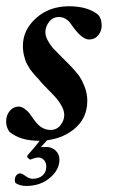

<svg xmlns="http://www.w3.org/2000/svg" viewBox="-20 -453 375 626"><path d="M111.3 2.9H134.8L113.3 26.4H132.8Q149.4 26.4 161.6 38.1Q173.8 49.8 173.8 67.4Q173.8 100.6 142.6 127Q111.3 153.3 65.4 153.3Q44.9 153.3 30.3 143.6Q28.3 139.6 28.3 134.8Q28.3 124 33.7 118.2Q39.1 112.3 44.9 112.3Q51.8 112.3 63.5 121.1Q75.2 129.9 86.9 129.9Q106.4 129.9 118.7 119.1Q130.9 108.4 130.9 90.8Q130.9 76.2 123 68.4Q115.2 60.5 105.5 60.5Q95.7 60.5 79.1 67.4Q77.1 67.4 72.8 63.5Q68.4 59.6 68.4 56.6Q68.4 54.7 73.7 48.8Q79.1 43 90.3 29.8Q101.6 16.6 111.3 2.9ZM205.1 -432.6Q266.6 -432.6 300.8 -404.3Q311.5 -391.6 311.5 -369.1Q311.5 -351.6 300.3 -337.9Q289.1 -324.2 270.5 -324.2Q248 -324.2 218.8 -364.3Q210.9 -376 206.5 -381.3Q202.1 -386.7 192.9 -392.1Q183.6 -397.5 171.9 -397.5Q152.3 -397.5 140.1 -381.8Q127.9 -366.2 127.9 -347.7Q127.9 -335 136.7 -319.3Q145.5 -303.7 154.8 -293.9Q164.1 -284.2 182.6 -265.6Q201.2 -247.1 208 -240.2Q226.6 -220.7 235.8 -208.5Q245.1 -196.3 254.9 -172.9Q264.6 -149.4 264.6 -124Q264.6 -65.4 218.8 -29.8Q172.9 5.9 105.5 5.9Q45.9 5.9 10.7 -23.4Q0 -38.1 0 -56.6Q0 -77.1 11.7 -91.3Q23.4 -105.5 41 -105.5Q50.8 -105.5 61 -97.7Q71.3 -89.8 75.2 -84.5Q79.1 -79.1 91.8 -61.5Q114.3 -29.3 144.5 -29.3Q165 -29.3 177.2 -44.9Q189.5 -60.5 189.5 -78.1Q189.5 -91.8 181.2 -106.9Q172.9 -122.1 164.1 -132.3Q155.3 -142.6 138.2 -159.7Q121.1 -176.8 114.3 -184.6L105.5 -195.3Q95.7 -205.1 94.7 -206.5Q93.8 -208 85.9 -217.3Q78.1 -226.6 76.7 -229.5Q75.2 -232.4 69.8 -241.2Q64.5 -250 63 -255.4Q61.5 -260.7 59.1 -269Q56.6 -277.3 55.7 -286.1Q54.7 -294.9 54.7 -303.7Q54.7 -355.5 97.7 -394Q140.6 -432.6 205.1 -432.6Z"/></svg>

Font: Crimson
Style: SemiboldItalic
Weight: 600
Italic angle: -11°
Version: Version 0.8 ; ttfautohint (v1.00) -l 8 -r 50 -G 200 -x 14 -D